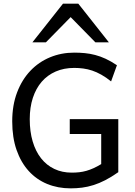

<svg xmlns="http://www.w3.org/2000/svg" viewBox="-20 -1011 733 1043"><path d="M622.6 -75.7Q585 -49.3 551.8 -32.2Q518.6 -15.1 487.3 -5.4Q456.1 4.4 425.8 8.3Q395.5 12.2 363.8 12.2Q294.4 12.2 236.3 -11.7Q178.2 -35.6 136 -82Q93.8 -128.4 70.1 -196Q46.4 -263.7 46.4 -351.6Q46.4 -439.5 72.8 -508.8Q99.1 -578.1 144.8 -626.2Q190.4 -674.3 251.7 -699.7Q313 -725.1 383.3 -725.1Q413.1 -725.1 440.9 -722.4Q468.8 -719.7 496.8 -712.4Q524.9 -705.1 554 -691.7Q583 -678.2 615.2 -656.7L583.5 -568.8Q556.2 -590.8 530.5 -605.2Q504.9 -619.6 480.5 -627.7Q456.1 -635.7 431.9 -638.9Q407.7 -642.1 383.3 -642.1Q327.6 -642.1 282.7 -622.6Q237.8 -603 206.5 -566.9Q175.3 -530.8 158.4 -479.2Q141.6 -427.7 141.6 -363.8Q141.6 -296.4 157.5 -242.7Q173.3 -189 203.1 -151.1Q232.9 -113.3 275.1 -93.3Q317.4 -73.2 369.6 -73.2Q391.6 -73.2 410.9 -75.4Q430.2 -77.6 449.2 -83Q468.3 -88.4 487.8 -97.2Q507.3 -106 529.8 -119.6V-283.2H358.9V-363.8H622.6ZM156.2 -781.2 322.3 -991.2H405.3L571.3 -781.2H498L363.8 -918L229.5 -781.2Z"/></svg>

Font: Andika APac
Style: Regular
Weight: 400
Designer: Victor Gaultney, Annie Olsen, Julie Remington, Don Collingsworth, Eric Hays, Becca Hirsbrunner
Foundry: SIL International
Version: Version 5.000